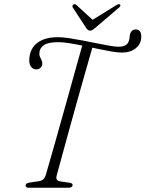

<svg xmlns="http://www.w3.org/2000/svg" viewBox="-20 -886 687 906"><path d="M253.5 -710.5Q276 -710.5 306.8 -705.8Q337.5 -701 372 -694.5Q406.5 -688 439 -681.2Q471.5 -674.5 497.8 -670Q524 -665.5 538 -665.5Q559.5 -665.5 571 -671.8Q582.5 -678 586.5 -689Q590.5 -698.5 591 -706.8Q591.5 -715 593 -722Q595.5 -733.5 602.5 -740.2Q609.5 -747 621.5 -747Q633 -747 640 -738.5Q647 -730 646.5 -712.5Q646.5 -679.5 621.2 -658.8Q596 -638 555.5 -638Q536 -638 506.5 -643Q477 -648 442.8 -655.2Q408.5 -662.5 373.8 -669.8Q339 -677 308.2 -682Q277.5 -687 256 -687Q207 -687 187.2 -673.2Q167.5 -659.5 166 -637.5Q164.5 -627 168.2 -618.8Q172 -610.5 176 -602.5Q180 -594.5 179.5 -585Q179.5 -574.5 171.5 -566.5Q163.5 -558.5 150 -558.5Q134.5 -559 125.2 -573Q116 -587 118.5 -611Q120.5 -640.5 136 -663Q151.5 -685.5 180.8 -698Q210 -710.5 253.5 -710.5ZM247 -56Q244 -43.5 248.8 -37.8Q253.5 -32 264.5 -30L309.5 -23.5Q324.5 -20.5 322.5 -11.5Q321.5 -5.5 316.5 -2.8Q311.5 0 302.5 0H115.5Q108 0 104.2 -3.2Q100.5 -6.5 101 -11Q101.5 -17.5 106.5 -20.5Q111.5 -23.5 120 -24.5L160.5 -30.5Q175.5 -32.5 183.8 -39.5Q192 -46.5 196.5 -62Q203 -85 214.2 -123.5Q225.5 -162 239.2 -210.8Q253 -259.5 268.2 -313.8Q283.5 -368 298.8 -422.8Q314 -477.5 328 -527.8Q342 -578 353.5 -619.2Q365 -660.5 372.5 -687L420.5 -677.5Q412.5 -650 400.5 -608Q388.5 -566 374 -515Q359.5 -464 344.2 -409.2Q329 -354.5 314 -300.5Q299 -246.5 286 -198.8Q273 -151 262.8 -113.8Q252.5 -76.5 247 -56ZM421.5 -788.5 341 -862Q333.5 -869 326 -864.5Q323 -862.5 322 -858.5Q321 -854.5 323.5 -850.5L386 -755Q390.5 -748.5 394.5 -745Q398.5 -741.5 405 -741.5Q411.5 -741.5 417 -745Q422.5 -748.5 430 -755L542 -850.5Q547 -854.5 548 -858.5Q549 -862.5 546.5 -864.5Q544 -867 539.5 -866.2Q535 -865.5 529.5 -862L410.5 -788.5Z"/></svg>

Font: Fraunces 72pt Soft Wonky ExtraLight
Style: Italic
Weight: 250
Italic angle: -16°
Version: Version 1.000;[b76b70a41]